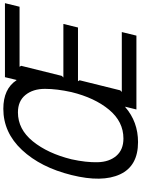

<svg xmlns="http://www.w3.org/2000/svg" viewBox="136 -996 870 1183"><g transform="rotate(-90 571.5 -405.0)"><path d="M595 -400Q615 -490 615 -563.5Q615 -637 577.5 -683.5Q540 -730 470 -730Q366 -730 291.5 -638Q217 -546 181 -400Q161 -309 163 -238Q165 -167 202.5 -123.5Q240 -80 309 -80Q413 -80 486.5 -168.5Q560 -257 595 -400ZM965 -90 943 0H488L505 -69H503Q412 10 287 10Q140 10 88.5 -100.5Q37 -211 84 -400Q131 -590 238.5 -705Q346 -820 492 -820Q615 -820 668 -739H670L687 -810H1143L1121 -720H751L757 -710L695 -460L685 -450H1015L993 -360H662L668 -350L606 -100L596 -90Z"/></g></svg>

Font: Sinkin Sans 400 Italic
Style: Italic
Weight: 400
Italic angle: -112°
Designer: Keith Bates
Foundry: K-Type
Version: Sinkin Sans (version 1.0)  by Keith Bates   •   © 2014   www